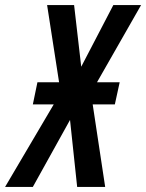

<svg xmlns="http://www.w3.org/2000/svg" viewBox="-79 -734 574 754"><path d="M-59 0H50L196 -263L224 0H334L285 -324H372L391 -411H302L475 -714H366L240 -472L212 -714H106L153 -411H68L50 -324H132Z"/></svg>

Font: Noto Sans UI Condensed Medium
Style: Italic
Weight: 500
Width: 3
Italic angle: -12°
Designer: Monotype Design Team
Foundry: Monotype Imaging Inc.
Version: Version 1.901